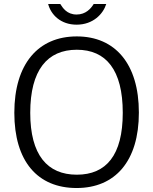

<svg xmlns="http://www.w3.org/2000/svg" viewBox="-20 -935 769 965"><path d="M365 10C559 10 678 -125 678 -369C678 -615 558 -752 366 -752C172 -752 52 -614 52 -368C52 -124 169 10 365 10ZM451 -915C437 -892 411 -862 365 -862C316 -862 295 -896 283 -915H222C236 -861 285 -811 365 -811C449 -811 499 -866 514 -915ZM366 -57C218 -57 132 -156 132 -368C132 -583 218 -685 366 -685C513 -685 597 -584 597 -368C597 -155 514 -57 366 -57Z"/></svg>

Font: Cheyenne Sans Light
Style: Regular
Weight: 300
Designer: The Public Sans project authors (U.S. Web Design System), Libre Franklin designed by Pablo Impallari and Rodrigo Fuenzal
Foundry: The Cheyenne Sans Project Authors
Version: Version 2.007